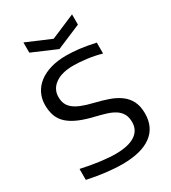

<svg xmlns="http://www.w3.org/2000/svg" viewBox="-229 -1077 1074 1204"><g transform="rotate(-30 308.0 -475.0)"><path d="M294 11Q242 11 175.5 3Q109 -5 46 -19V-98Q115 -83 178.5 -74.5Q242 -66 290 -66Q383 -66 431 -97.5Q479 -129 479 -188Q479 -224 465 -248Q451 -272 426.5 -287.5Q402 -303 369.5 -313Q337 -323 300 -332Q235 -347 189 -366.5Q143 -386 114 -412Q85 -438 72 -472.5Q59 -507 59 -552Q59 -598 78 -636Q97 -674 132 -700.5Q167 -727 216.5 -741.5Q266 -756 328 -756Q372 -756 422.5 -750Q473 -744 536 -730V-651Q487 -665 433.5 -672Q380 -679 336 -679Q252 -679 204.5 -645Q157 -611 157 -554Q157 -526 166 -505Q175 -484 195.5 -467Q216 -450 250 -436.5Q284 -423 334 -411Q385 -399 429 -383.5Q473 -368 506 -344Q539 -320 557.5 -284Q576 -248 576 -195Q576 -94 504 -41.5Q432 11 294 11ZM138 -961 314 -886 490 -961V-887L313 -812L138 -887Z"/></g></svg>

Font: Encode Sans Wide
Style: Regular
Weight: 400
Designer: Pablo Impallari, Andres Torresi
Foundry: Pablo Impallari, Andres Torresi
Version: Version 1.000; ttfautohint (v1.00) -l 8 -r 50 -G 200 -x 14 -